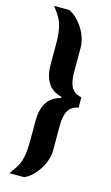

<svg xmlns="http://www.w3.org/2000/svg" viewBox="-135 -791 572 990"><g transform="rotate(15 151.0 -296.5)"><path d="M24 150Q42 127 54 108Q66 89 72.5 68.5Q79 48 82 22Q85 -4 85 -41V-148Q85 -205 108 -243Q131 -281 182 -293V-300Q131 -312 108 -350Q85 -388 85 -445V-552Q85 -589 82 -615Q79 -641 72.5 -661.5Q66 -682 54 -701Q42 -720 24 -743H105Q129 -731 148 -712Q167 -693 181.5 -669.5Q196 -646 204 -620.5Q212 -595 212 -570V-440Q212 -409 218 -384.5Q224 -360 239 -344.5Q254 -329 282 -324V-269Q254 -264 239 -248.5Q224 -233 218 -208.5Q212 -184 212 -153V-23Q212 2 204 27.5Q196 53 181.5 76.5Q167 100 148 119Q129 138 105 150Z"/></g></svg>

Font: Saira ExtraCondensed ExtraBold
Style: Regular
Weight: 800
Width: 2
Designer: Hector Gatti with collaboration of the Omnibus-Type team
Foundry: Omnibus-Type
Version: Version 1.101